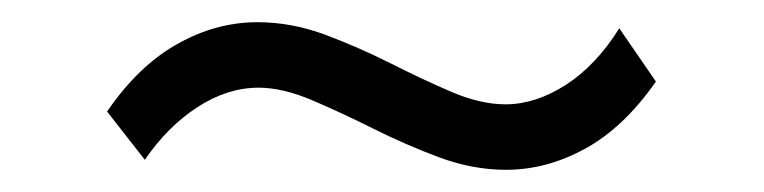

<svg xmlns="http://www.w3.org/2000/svg" viewBox="-20 -418 688 173"><path d="M436 -265Q406 -265 375.8 -276.2Q345.5 -287.5 316.5 -302Q287.5 -316.5 261 -327.8Q234.5 -339 213 -339Q185 -339 158 -321.5Q131 -304 110.5 -274L76.5 -317.5Q104.5 -358.5 139.5 -378.2Q174.5 -398 212 -398Q242.5 -398 272.8 -386.8Q303 -375.5 331.8 -361Q360.5 -346.5 386.8 -335.2Q413 -324 435.5 -324Q462.5 -324 489.8 -341.5Q517 -359 538 -392.5L571 -344.5Q542 -303 507.2 -284Q472.5 -265 436 -265Z"/></svg>

Font: Geologica ExtraLight
Style: Regular
Weight: 200
Designer: Sindre Bremnes, Frode Helland
Foundry: Monokrom Skriftforlag AS
Version: Version 1.010; ttfautohint (v1.8.4.7-5d5b);gftools[0.9.28]